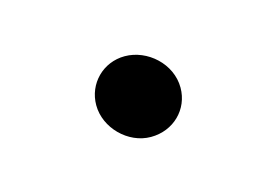

<svg xmlns="http://www.w3.org/2000/svg" viewBox="-31 -120 234 163"><g transform="rotate(-15 86.0 -38.0)"><path d="M50 -40C50 -20 68 -2 88 -2C108 -2 123 -17 123 -36C123 -57 104 -74 84 -74C65 -74 50 -59 50 -40Z"/></g></svg>

Font: Electronic
Style: Bd
Weight: 700
Version: Version 1.011